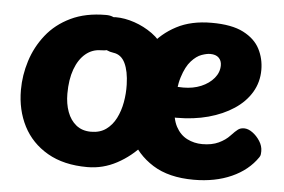

<svg xmlns="http://www.w3.org/2000/svg" viewBox="-45 -615 1018 688"><g transform="rotate(5 464.5 -271.0)"><path d="M530.7 -321Q538.7 -320 559.7 -317Q580.7 -314 608.7 -314Q643.8 -314 672.3 -325.9Q700.9 -337.9 718.3 -358.7Q735.7 -379.6 735.7 -404.9Q735.7 -421.7 725.2 -432.1Q714.7 -442.4 694.3 -442.4Q682 -442.4 663.6 -435.9Q645.1 -429.4 626.8 -409.2Q608.4 -389 596.1 -350Q583.7 -311 583.7 -246Q583.7 -200.1 598.7 -171.8Q613.8 -143.6 639.1 -130.8Q664.4 -118 693.9 -118Q728.2 -118 752.5 -129.4Q776.8 -140.8 792.1 -157.4Q808 -174.4 816.9 -180.9Q825.8 -187.4 838.6 -187.4Q853.4 -187.4 869 -176.1Q884.6 -164.8 895.7 -147.5Q906.9 -130.2 906.9 -111Q906.9 -106 906.3 -100.1Q905.7 -94.2 901.9 -89Q869.2 -41 810.3 -14.6Q751.3 11.9 674.3 11.9Q584.4 11.9 526.8 -24.4Q469.1 -60.7 441.4 -120.3Q413.7 -180 413.7 -250Q413.7 -302 429.3 -355.3Q444.9 -408.6 478.1 -453.6Q511.3 -498.7 563.8 -526.3Q616.2 -554 690.1 -554Q762.6 -554 804.3 -532.5Q846.1 -511 863.9 -476.4Q881.7 -441.9 881.7 -401.2Q881.7 -357 860.1 -320.7Q838.4 -284.3 799.2 -258.4Q759.9 -232.4 707.8 -218.2Q655.7 -204 593.7 -204Q578.7 -204 563.2 -205.5Q547.7 -207 530.7 -209ZM310.4 -549Q338.7 -549 349.8 -532.4Q361 -515.8 361 -482.7Q361 -451.2 346.4 -436.3Q331.9 -421.4 303.7 -421.4Q272.2 -421.4 248 -401.3Q223.8 -381.1 210.2 -344.1Q196.7 -307 196.7 -256Q196.7 -220 207.4 -190.8Q218.1 -161.7 239.4 -144.6Q260.8 -127.4 292.7 -127.4Q324.9 -127.4 346.8 -143.2Q368.7 -159 382 -185.2Q395.3 -211.4 401 -243.2Q406.7 -275 405.7 -307Q404.4 -355 390.5 -383.8Q376.6 -412.6 348.2 -416.4Q322 -420 305.4 -436.4Q288.8 -452.9 288.8 -483.6Q288.8 -514.3 301.9 -529.2Q315 -544 345.6 -544Q378.3 -544 413.3 -532.1Q448.2 -520.2 478.2 -498.7Q508.1 -477.1 525.7 -446Q542.7 -415 554.7 -378.5Q566.7 -342 566.7 -303Q566.7 -249 544.7 -195.2Q522.8 -141.4 484.7 -97.6Q446.6 -53.7 396.6 -26.9Q346.7 -0.1 290.7 -0.1Q205.7 -0.1 147.2 -33.9Q88.8 -67.7 59.2 -125.3Q29.7 -183 29.7 -255Q29.7 -308 46.1 -359.8Q62.4 -411.6 96.4 -454.6Q130.4 -497.7 183.8 -523.3Q237.2 -549 310.4 -549Z"/></g></svg>

Font: Playpen Sans Arabic
Style: Regular
Weight: 400
Designer: Azza Alameddine, Laura Meseguer, Veronika Burian, José Scaglione
Foundry: TypeTogether
Version: Version 2.000